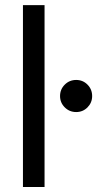

<svg xmlns="http://www.w3.org/2000/svg" viewBox="-20 -748 389 768"><path d="M158.2 -727.5V0H71.8V-727.5ZM284.7 -299.8Q257.8 -299.8 239 -318.6Q220.2 -337.4 220.2 -363.8Q220.2 -390.6 239 -409.4Q257.8 -428.2 284.7 -428.2Q311.5 -428.2 330.1 -409.4Q348.6 -390.6 348.6 -363.8Q348.6 -337.4 330.1 -318.6Q311.5 -299.8 284.7 -299.8Z"/></svg>

Font: Inter 20pt
Style: Regular
Weight: 400
Version: Version 4.001;git-66647c0bb